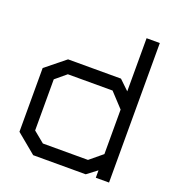

<svg xmlns="http://www.w3.org/2000/svg" viewBox="-128 -798 822 900"><g transform="rotate(20 283.0 -348.5)"><path d="M450 -1V-38L400 0H138L40 -81V-399L138 -478H402L450 -432V-697H516V-1ZM450 -341 384 -412H161L107 -367V-112L162 -67H387L450 -119Z"/></g></svg>

Font: Turret Road Medium
Style: Regular
Weight: 500
Designer: Noponies
Foundry: Noponies
Version: Version 1.001; ttfautohint (v1.8)